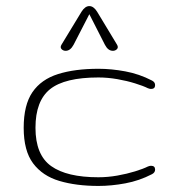

<svg xmlns="http://www.w3.org/2000/svg" viewBox="-20 -612 593 637"><path d="M306.6 4.9Q232.9 4.9 177 -11.7Q121.1 -28.3 89.8 -70.1Q58.6 -111.8 58.6 -188Q58.6 -263.7 87.6 -306.2Q116.7 -348.6 172.4 -366.2Q228 -383.8 306.6 -383.8Q349.6 -383.8 395.8 -375.2Q441.9 -366.7 484.4 -344.7Q494.6 -339.4 494.6 -329.6Q494.6 -316.9 481 -316.9Q476.6 -316.9 470.7 -319.3Q455.1 -327.1 428.2 -335.4Q401.4 -343.8 369.4 -349.4Q337.4 -355 306.6 -355Q194.8 -355 146.2 -316.2Q97.7 -277.3 97.7 -188Q97.7 -98.1 149.7 -61Q201.7 -23.9 306.2 -23.9Q337.4 -23.9 369.4 -29.5Q401.4 -35.2 428.2 -43.5Q455.1 -51.8 470.7 -59.6Q476.6 -62 481 -62Q494.6 -62 494.6 -49.3Q494.6 -39.6 484.4 -34.2Q441.9 -12.2 395.8 -3.7Q349.6 4.9 306.6 4.9ZM197.8 -443.4Q189.5 -443.4 184.1 -449.2Q178.7 -455.1 184.1 -463.9L250.5 -573.2Q262.2 -591.8 276.4 -591.8Q290.5 -591.8 302.2 -573.2L368.2 -463.9Q373.5 -455.1 368.2 -449.2Q362.8 -443.4 354.5 -443.4Q338.4 -443.4 328.1 -463.4L276.4 -564.9L224.1 -463.4Q213.4 -443.4 197.8 -443.4Z"/></svg>

Font: Gruppo
Style: Regular
Weight: 400
Designer: Vernon Adams
Foundry: Vernon Adams
Version: Version 1.001; ttfautohint (v1.8.4.7-5d5b);gftools[0.9.28]